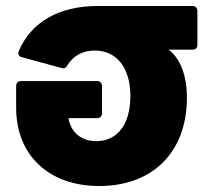

<svg xmlns="http://www.w3.org/2000/svg" viewBox="-20 -609 687 642"><path d="M307 -589C178 -589 85 -536 43 -439C39 -429 42 -421 52 -418L184 -382C194 -379 200 -381 205 -390C224 -422 256 -440 297 -440C370 -440 416 -382 416 -288C416 -194 373 -137 302 -137C252 -137 217 -166 209 -214H305C314 -214 321 -220 321 -230V-322C321 -331 314 -338 305 -338H50C40 -338 34 -331 34 -322V-249C34 -90 143 13 312 13C491 13 605 -101 605 -282C605 -357 583 -413 544 -443H624C634 -443 640 -448 640 -459V-572C640 -582 634 -589 624 -589Z"/></svg>

Font: LINE Seed Sans TH ExtraBold
Style: Regular
Weight: 800
Designer: Dalton Maag Ltd | Thai characters by Cadson Demak Co.,Ltd.
Foundry: Dalton Maag Ltd
Version: Version 1.003